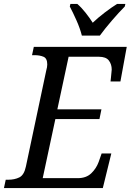

<svg xmlns="http://www.w3.org/2000/svg" viewBox="-40 -951 661 971"><path d="M-20 0 -11 -42H1Q34 -42 58 -54Q82 -66 91 -109L194 -595Q199 -612 199 -625Q199 -656 180 -664Q161 -672 134 -672H122L131 -714H601L569 -539H519Q520 -544 521 -557Q522 -570 523.5 -583Q525 -596 525 -599Q525 -626 510.5 -645Q496 -664 460 -664H307L250 -398H473L463 -349H240L176 -50H353Q396 -50 421.5 -74.5Q447 -99 459 -132L474 -175H523L480 0ZM374 -771Q365 -807 346.5 -848.5Q328 -890 313 -918L316 -931H351Q372 -913 392.5 -887Q413 -861 429 -836Q455 -861 489 -887Q523 -913 552 -931H594L591 -918Q563 -890 527.5 -849Q492 -808 465 -771Z"/></svg>

Font: Noto Serif SemiCondensed
Style: Italic
Weight: 400
Width: 4
Italic angle: -12°
Designer: Monotype Design Team
Foundry: Monotype Imaging Inc.
Version: Version 2.013